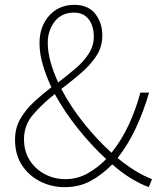

<svg xmlns="http://www.w3.org/2000/svg" viewBox="-20 -759 661 792"><path d="M247 13Q192 13 145 -11Q98 -35 70 -78.5Q42 -122 42 -183Q42 -230 63.5 -268Q85 -306 119.5 -338Q154 -370 192 -399Q170 -446 156.5 -492Q143 -538 143 -581Q143 -650 183 -694.5Q223 -739 287 -739Q343 -739 372.5 -702.5Q402 -666 402 -612Q402 -565 377 -527.5Q352 -490 313.5 -457Q275 -424 233 -392Q271 -319 326.5 -250Q382 -181 440 -129Q481 -180 510.5 -243Q540 -306 559 -377H595Q573 -301 541 -232Q509 -163 465 -107Q541 -45 607 -20L594 13Q561 1 522.5 -22Q484 -45 443 -81Q403 -40 355.5 -13.5Q308 13 247 13ZM418 -103Q358 -158 302 -228Q246 -298 206 -371Q155 -331 117 -287Q79 -243 79 -185Q79 -135 102.5 -98Q126 -61 165 -40.5Q204 -20 250 -20Q298 -20 340 -43Q382 -66 418 -103ZM220 -419Q258 -448 291.5 -476.5Q325 -505 346 -537.5Q367 -570 367 -609Q367 -633 359 -655.5Q351 -678 333 -692.5Q315 -707 285 -707Q234 -707 205.5 -670Q177 -633 177 -583Q177 -545 188.5 -503.5Q200 -462 220 -419Z"/></svg>

Font: Source Han Sans SC ExtraLight
Style: Regular
Weight: 250
Designer: Ryoko NISHIZUKA 西塚涼子 (kana, bopomofo & ideographs); Paul D. Hunt (Latin, Greek & Cyrillic); Sandoll Communications 산돌커뮤니
Foundry: Adobe
Version: Version 2.004;hotconv 1.0.118;makeotfexe 2.5.65603